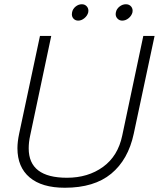

<svg xmlns="http://www.w3.org/2000/svg" viewBox="-20 -868 747 903"><path d="M318 -801Q318 -807 319 -810Q322 -826 335.5 -837Q349 -848 365 -848Q380 -848 389 -837Q398 -826 395 -810Q391 -794 377 -782.5Q363 -771 348 -771Q335 -771 326.5 -779.5Q318 -788 318 -801ZM524 -802Q524 -807 525 -810Q528 -826 542 -837Q556 -848 572 -848Q588 -848 597 -837Q606 -826 603 -810Q599 -794 585 -782.5Q571 -771 555 -771Q542 -771 533 -780Q524 -789 524 -802ZM62 -171Q62 -201 70 -239L168 -699H221L122 -231Q115 -200 115 -170Q115 -32 295 -32Q394 -32 464.5 -83Q535 -134 555 -231L654 -699H707L609 -239Q583 -117 503 -51Q423 15 285 15Q177 15 119.5 -33.5Q62 -82 62 -171Z"/></svg>

Font: Prompt ExtraLight
Style: Italic
Weight: 275
Italic angle: -12°
Designer: Katatrad Team
Foundry: CadsonDemak
Version: Version 1.000